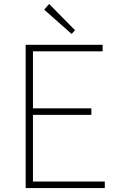

<svg xmlns="http://www.w3.org/2000/svg" viewBox="-20 -953 602 973"><path d="M110 0V-726H500V-693H147V-404H443V-371H147V-33H511V0ZM343 -781 204 -904 229 -933 360 -800Z"/></svg>

Font: Noto Sans SC Thin Thin
Style: Regular
Weight: 250
Version: Version 2.004-H2;hotconv 1.0.118;makeotfexe 2.5.65603